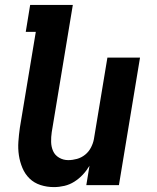

<svg xmlns="http://www.w3.org/2000/svg" viewBox="-20 -755 640 783"><path d="M200 8Q171 8 145 -0.5Q119 -9 100.5 -27Q82 -45 71.5 -70Q61 -95 57 -122Q53 -149 55 -177.5Q57 -206 61 -234L126 -625H85L103 -735H277L191 -216Q188 -196 188.5 -176Q189 -156 196.5 -139Q204 -122 221 -112Q238 -102 258 -102Q276 -102 294 -107Q312 -112 327 -124Q342 -136 351 -153.5Q360 -171 363 -188L418 -520H551L465 0H332L345 -79Q333 -59 317.5 -42.5Q302 -26 283 -14Q264 -2 242.5 3Q221 8 200 8Z"/></svg>

Font: Iosevka XBd Ex Obl
Style: Regular
Weight: 800
Width: 7
Italic angle: -9°
Monospace: yes
Designer: Belleve Invis
Foundry: Belleve Invis
Version: Version 32.5.0; ttfautohint (v1.8.4)